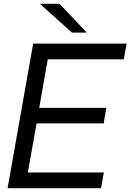

<svg xmlns="http://www.w3.org/2000/svg" viewBox="-20 -993 688 1013"><path d="M513 0H20L155 -763H648L633 -680H232L187 -424H541L527 -342H173L127 -83H528ZM294 -973 438 -821H360L190 -973Z"/></svg>

Font: Open Sauce Sans
Style: Italic
Weight: 400
Italic angle: -10°
Designer: Alfredo Marco Pradil
Foundry: Creative Sauce Fz LLC
Version: Version 1.477